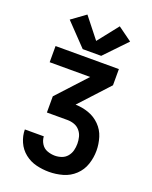

<svg xmlns="http://www.w3.org/2000/svg" viewBox="-176 -1077 928 1171"><g transform="rotate(20 288.0 -491.0)"><path d="M290 0Q335 0 379 -12.5Q423 -25 456.5 -56.5Q490 -88 504.5 -131.5Q519 -175 519 -220Q519 -263 506 -305.5Q493 -348 461.5 -379.5Q430 -411 388.5 -425.5Q347 -440 303 -441L477 -630V-735H66V-630H329L155 -441V-336H288Q311 -336 332.5 -328.5Q354 -321 369 -303.5Q384 -286 389.5 -264Q395 -242 395 -220Q395 -198 389.5 -176.5Q384 -155 369.5 -137.5Q355 -120 333.5 -112.5Q312 -105 290 -105Q265 -105 240.5 -114Q216 -123 202 -145.5Q188 -168 187 -193H64Q64 -152 81.5 -112.5Q99 -73 132.5 -46.5Q166 -20 207 -10Q248 0 290 0ZM228 -774H348L484 -916L393 -982L288 -849L183 -982L92 -916Z"/></g></svg>

Font: Iosevka Sparkle
Style: Bold
Weight: 700
Designer: Belleve Invis
Foundry: Belleve Invis
Version: Version 4.5.0; ttfautohint (v1.8.3)